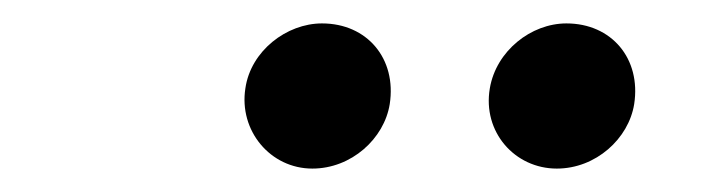

<svg xmlns="http://www.w3.org/2000/svg" viewBox="-20 -775 612 164"><path d="M246.8 -631C280.2 -631 308.2 -656.6 312.9 -686.1C318.9 -724.8 293.7 -755 255 -755C224.8 -755 194.2 -731.5 189.6 -699.6C183.9 -663.4 210.9 -631 246.8 -631ZM398.4 -699.6C392 -662.3 419.7 -631 455.6 -631C489 -631 517 -656.6 521.7 -686.1C527.7 -724.8 502.5 -755 463.8 -755C433.6 -755 403.8 -731.5 398.4 -699.6Z"/></svg>

Font: Magic Ui Pro Medium
Style: Italic
Weight: 500
Italic angle: -9.39999°
Designer: Stefan Endress, Andreas Faust
Version: Version 1.000;FEAKit 1.0